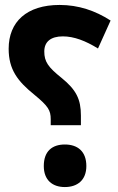

<svg xmlns="http://www.w3.org/2000/svg" viewBox="-20 -744 476 776"><path d="M185 -238H307V-277C307 -343 288 -381 229 -429C174 -473 159 -495 159 -536C159 -575 185 -597 234 -597C279 -597 326 -579 376 -548L427 -661C365 -701 297 -724 221 -724C88 -724 15 -656 15 -547C15 -463 51 -416 119 -361C175 -315 185 -298 185 -262ZM242 12C293 12 329 -16 329 -73C329 -132 294 -160 242 -160C191 -160 157 -133 157 -73C157 -16 192 12 242 12Z"/></svg>

Font: Noto Sans Arabic UI Cn
Style: Bold
Weight: 700
Width: 3
Designer: Monotype Design Team, Nadine Chahine and Nizar Qandah
Foundry: Monotype Imaging Inc.
Version: Version 2.010